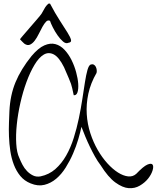

<svg xmlns="http://www.w3.org/2000/svg" viewBox="-20 -1005 853 1044"><path d="M146.5 -7.8Q112.3 -21.5 90.3 -48.3Q68.4 -75.2 55.2 -109.9Q42 -144.5 36.1 -184.1Q30.3 -223.6 28.8 -263.2Q27.3 -302.7 28.8 -338.4Q30.3 -374 31.2 -400.4Q35.2 -487.3 64.5 -558.1Q93.8 -628.9 151.4 -700.2Q188.5 -744.1 221.2 -758.3Q253.9 -772.5 281.2 -765.1Q308.6 -757.8 331.1 -733.9Q353.5 -710 369.1 -678.2Q384.8 -646.5 394 -612.3Q403.3 -578.1 405.3 -549.8Q407.2 -521.5 401.4 -503.4Q395.5 -485.4 380.9 -487.3Q375 -513.7 372.6 -525.4Q370.1 -537.1 366.2 -548.8Q362.3 -560.5 354 -579.6Q345.7 -598.6 328.1 -639.6Q300.8 -694.3 272.5 -709Q244.1 -723.6 217.8 -708Q191.4 -692.4 167.5 -652.3Q143.6 -612.3 124 -559.1Q104.5 -505.9 90.8 -445.3Q77.1 -384.8 71.3 -327.6Q65.4 -270.5 68.4 -222.7Q71.3 -174.8 85 -146.5Q91.8 -128.9 102.1 -109.4Q112.3 -89.8 127 -74.7Q141.6 -59.6 159.7 -50.8Q177.7 -42 200.2 -45.9Q247.1 -55.7 281.2 -85.9Q315.4 -116.2 339.8 -159.2Q364.3 -202.1 380.9 -254.9Q397.5 -307.6 408.7 -361.3Q419.9 -415 427.7 -466.3Q435.5 -517.6 441.9 -558.1Q448.2 -598.6 455.6 -624.5Q462.9 -650.4 473.6 -654.3Q483.4 -657.2 490.2 -653.3Q497.1 -649.4 501 -641.6Q504.9 -633.8 505.9 -624.5Q506.8 -615.2 504.9 -608.4Q472.7 -552.7 460.4 -495.6Q448.2 -438.5 451.7 -384.3Q455.1 -330.1 471.2 -280.8Q487.3 -231.4 511.2 -189.9Q535.2 -148.4 564 -116.7Q592.8 -85 621.6 -66.9Q650.4 -48.8 676.3 -45.9Q702.1 -43 720.7 -59.6Q759.8 -100.6 781.2 -109.9Q802.7 -119.1 809.6 -109.9Q816.4 -100.6 809.6 -78.1Q802.7 -55.7 785.2 -33.7Q767.6 -11.7 740.2 4.4Q712.9 20.5 679.7 18.1Q646.5 15.6 607.4 -12.7Q568.4 -41 527.3 -106.4Q510.7 -127.9 496.1 -154.3Q481.4 -180.7 468.3 -208Q455.1 -235.4 443.8 -262.7Q432.6 -290 422.9 -315.4Q417 -287.1 405.8 -248.5Q394.5 -210 377.4 -170.4Q360.4 -130.9 337.4 -94.2Q314.5 -57.6 285.6 -33.2Q256.8 -8.8 221.7 0Q186.5 8.8 146.5 -7.8ZM112.3 -767.6Q110.4 -769.5 101.1 -778.3Q91.8 -787.1 88.9 -791Q87.9 -792 104 -810.5Q120.1 -829.1 140.6 -853Q161.1 -877 180.7 -899.4Q200.2 -921.9 206.1 -930.7Q213.9 -943.4 222.2 -959Q230.5 -974.6 244.1 -985.4H252Q280.3 -931.6 305.7 -892.6Q331.1 -853.5 347.2 -827.6Q363.3 -801.8 366.2 -788.1Q369.1 -774.4 352.5 -772.5Q338.9 -765.6 323.2 -778.8Q307.6 -792 293 -813Q278.3 -834 267.1 -856.4Q255.9 -878.9 252 -891.6Q240.2 -897.5 230.5 -887.2Q220.7 -877 210.9 -859.4Q201.2 -841.8 190.9 -820.8Q180.7 -799.8 168.9 -784.2Q157.2 -768.6 143.1 -762.2Q128.9 -755.9 112.3 -767.6Z"/></svg>

Font: Give You Glory
Style: Regular
Weight: 400
Designer: Kimberly Geswein
Foundry: Kimberly Geswein
Version: Version 1.002